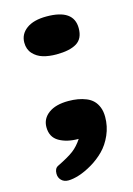

<svg xmlns="http://www.w3.org/2000/svg" viewBox="-101 -537 516 743"><g transform="rotate(-15 156.5 -165.5)"><path d="M52 -407Q52 -441 80.5 -462Q109 -483 161 -483Q270 -483 270 -407Q270 -365 242 -348Q214 -331 161 -331Q131 -331 107.5 -338Q84 -345 68 -362.5Q52 -380 52 -407ZM50 -69Q50 -103 78.5 -124Q107 -145 158 -145Q178 -145 195.5 -142Q213 -139 229 -132.5Q245 -126 256 -115Q267 -104 273.5 -87.5Q280 -71 280 -49Q280 -11 265 23Q250 57 227 80Q204 103 176 119.5Q148 136 123 144Q98 152 79 152Q62 152 51.5 141.5Q41 131 41 115Q41 94 55 87Q100 65 121 49Q142 33 159 7H158Q112 7 81 -11Q50 -29 50 -69Z"/></g></svg>

Font: Coiny
Style: Regular
Weight: 400
Version: Version 001.001